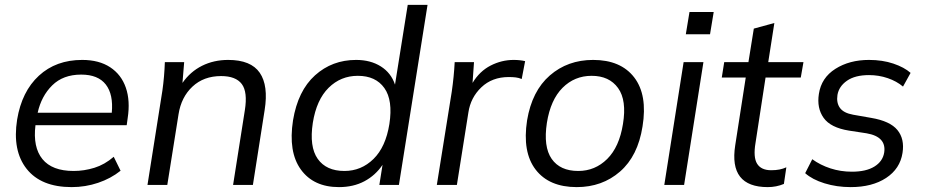

<svg xmlns="http://www.w3.org/2000/svg" viewBox="-20 -756 3781 785"><path d="M273 9Q148 9 89 -65.5Q30 -140 50 -267Q69 -382 139 -446.5Q209 -511 316 -511Q385 -511 430.5 -481Q476 -451 494.5 -397.5Q513 -344 502 -273L498 -244H125Q114 -154 153.5 -105.5Q193 -57 281 -57Q324 -57 366 -70Q408 -83 445 -115L473 -58Q433 -26 381 -8.5Q329 9 273 9ZM312 -451Q238 -451 193.5 -407Q149 -363 134 -295H437Q444 -370 412.5 -410.5Q381 -451 312 -451Z M583 0 644 -386Q648 -414 650.5 -443.5Q653 -473 654 -502H733L726 -417Q758 -463 806 -487Q854 -511 913 -511Q1006 -511 1042 -458.5Q1078 -406 1062 -306L1014 0H933L981 -305Q993 -380 968.5 -412.5Q944 -445 884 -445Q813 -445 767 -402Q721 -359 710 -289L664 0Z M1366 9Q1262 9 1210 -63Q1158 -135 1178 -264Q1198 -385 1268 -448Q1338 -511 1436 -511Q1495 -511 1537 -484.5Q1579 -458 1595 -410L1647 -736H1728L1611 0H1531L1544 -82Q1515 -39 1470 -15Q1425 9 1366 9ZM1388 -57Q1457 -57 1507 -106Q1557 -155 1572 -249Q1587 -346 1551.5 -396Q1516 -446 1443 -446Q1373 -446 1323.5 -397Q1274 -348 1259 -254Q1244 -156 1279 -106.5Q1314 -57 1388 -57Z M1766 0 1827 -381Q1836 -443 1839 -502H1918L1912 -417Q1941 -465 1986 -488Q2031 -511 2080 -511Q2106 -511 2127 -506L2113 -433Q2101 -438 2088.5 -439.5Q2076 -441 2060 -441Q1992 -441 1948 -399Q1904 -357 1895 -296L1848 0Z M2338 9Q2225 9 2170 -62.5Q2115 -134 2135 -264Q2155 -384 2228 -447.5Q2301 -511 2405 -511Q2518 -511 2573 -439.5Q2628 -368 2607 -239Q2588 -118 2515 -54.5Q2442 9 2338 9ZM2344 -57Q2413 -57 2462.5 -106Q2512 -155 2527 -249Q2543 -346 2507 -396Q2471 -446 2399 -446Q2329 -446 2280 -397Q2231 -348 2216 -254Q2201 -156 2235.5 -106.5Q2270 -57 2344 -57Z M2784 -616 2799 -707H2898L2883 -616ZM2696 0 2775 -502H2856L2777 0Z M3119 9Q2959 9 2986 -162L3029 -439H2931L2941 -502H3040L3062 -639L3146 -662L3121 -502H3265L3254 -439H3110L3069 -172Q3059 -113 3075.5 -86.5Q3092 -60 3133 -60Q3152 -60 3167 -63Q3182 -66 3195 -72L3185 -4Q3154 9 3119 9Z M3458 9Q3401 9 3351 -6.5Q3301 -22 3272 -48L3301 -105Q3334 -81 3375.5 -67.5Q3417 -54 3463 -54Q3521 -54 3555 -75Q3589 -96 3595 -132Q3605 -197 3523 -211L3451 -222Q3376 -234 3347.5 -274Q3319 -314 3328 -372Q3338 -438 3395.5 -474.5Q3453 -511 3533 -511Q3588 -511 3632.5 -496Q3677 -481 3703 -458L3672 -402Q3646 -424 3609.5 -436.5Q3573 -449 3533 -449Q3476 -449 3443 -426Q3410 -403 3404 -368Q3399 -336 3414 -315Q3429 -294 3468 -287L3542 -274Q3619 -261 3649 -224.5Q3679 -188 3670 -131Q3660 -66 3603 -28.5Q3546 9 3458 9Z"/></svg>

Font: Mulish
Style: Italic
Weight: 400
Italic angle: -9°
Designer: Vernon Adams
Foundry: Vernon Adams
Version: Version 3.603; ttfautohint (v1.8.3)